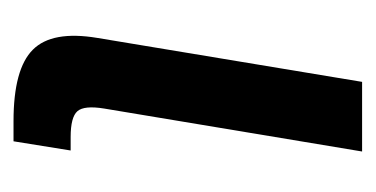

<svg xmlns="http://www.w3.org/2000/svg" viewBox="-156 -400 556 284"><g transform="rotate(90 122.0 -258.0)"><path d="M159.2 0Q82 0 53.5 -28.6Q24.9 -57.1 36.1 -124L101.1 -515.6H204.1L140.6 -134.3Q135.7 -104.5 144.5 -94.5Q153.3 -84.5 182.6 -84.5H202.6L189 0Z"/></g></svg>

Font: Inter Display Medium
Style: Italic
Weight: 500
Italic angle: -9.39999°
Designer: Rasmus Andersson
Foundry: rsms
Version: Version 4.000;git-a52131595